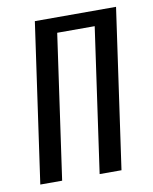

<svg xmlns="http://www.w3.org/2000/svg" viewBox="-71 -646 559 701"><g transform="rotate(-10 208.0 -295.5)"><path d="M22 0 106 -591H407L323 0H242L318 -535H179L103 0Z"/></g></svg>

Font: Alumni Sans Medium
Style: Italic
Weight: 500
Italic angle: -8°
Designer: Robert E. Leuschke
Foundry: Robert E. Leuschke
Version: Version 1.016